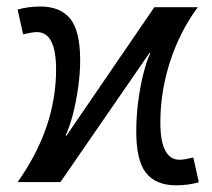

<svg xmlns="http://www.w3.org/2000/svg" viewBox="-20 -550 641 580"><path d="M580.6 0.5Q549.3 9.8 511.7 9.8Q451.2 9.8 421.4 -27.3Q391.6 -64.5 391.6 -152.8Q391.6 -198.7 397.7 -244.9Q403.8 -291 413.6 -329.3Q423.3 -367.7 434.1 -389.2L431.6 -390.1L162.6 0H33.2Q149.4 -163.6 149.4 -340.3Q149.4 -453.1 91.3 -453.1Q78.1 -453.1 49.8 -446.3L33.2 -521Q64.5 -530.3 102.1 -530.3Q162.6 -530.3 192.4 -493.2Q222.2 -456.1 222.2 -367.7Q222.2 -329.6 216.1 -285.9Q210 -242.2 200 -203.6Q189.9 -165 178.2 -141.1L180.7 -140.1L446.3 -528.3H577.6Q523.4 -455.1 493.9 -364.3Q464.4 -273.4 464.4 -180.2Q464.4 -67.4 522.5 -67.4Q535.6 -67.4 564 -74.2Z"/></svg>

Font: Arimo Nerd Font
Style: Regular
Weight: 400
Designer: Steve Matteson
Foundry: Monotype Imaging Inc.
Version: Version 1.33;Nerd Fonts 3.2.1